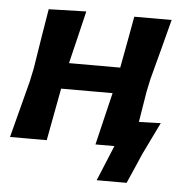

<svg xmlns="http://www.w3.org/2000/svg" viewBox="-48 -549 707 732"><g transform="rotate(5 305.0 -183.0)"><path d="M5 0Q19 -53.5 32.2 -104.5Q45.5 -155.5 61.5 -217L72 -266.5Q83.5 -339.5 92 -391.8Q100.5 -444 109.5 -498L253 -502Q241.5 -453.5 230.2 -406.5Q219 -359.5 204.5 -300H400.5Q411.5 -359 420 -404.5Q428.5 -450 437 -498H580Q566 -444 552.2 -391.5Q538.5 -339 519 -266.5L508.5 -217Q503 -184.5 498.5 -155.8Q494 -127 489.5 -100Q510 -100.5 531 -101.2Q552 -102 573 -102.5Q558 -71.5 542.5 -39.8Q527 -8 512.5 22Q500.5 50 488 78.8Q475.5 107.5 463 135.5H348.5L404.5 0H332Q344 -50 355.2 -97.2Q366.5 -144.5 380 -200.5H183Q172.5 -144.5 163.8 -97.8Q155 -51 145.5 0Z"/></g></svg>

Font: Commissioner Loud SemiBold
Style: Italic
Weight: 600
Italic angle: -12°
Designer: Kostas Bartsokas
Foundry: Kostas Bartsokas
Version: Version 1.000; ttfautohint (v1.8.3)